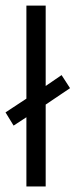

<svg xmlns="http://www.w3.org/2000/svg" viewBox="-22 -676 274 696"><path d="M143.6 -364.3 201.2 -403.8 231.9 -356.4 143.6 -296.9V0H73.7V-251L27.3 -220.7L-2 -268.6L73.7 -318.4V-655.8H143.6Z"/></svg>

Font: XL-Viking
Style: Regular
Weight: 400
Foundry: Ascender Corporation
Version: Version 1.10 March 23, 2015